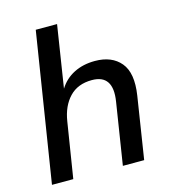

<svg xmlns="http://www.w3.org/2000/svg" viewBox="-106 -792 788 879"><g transform="rotate(-15 288.0 -352.5)"><path d="M32 0 144 -705H245L199 -411Q225 -453 268.5 -475Q312 -497 368 -497Q448 -497 489.5 -447.5Q531 -398 515 -294L469 0H368L414 -292Q434 -416 332 -416Q265 -416 225.5 -374.5Q186 -333 175 -263L133 0Z"/></g></svg>

Font: Nunito Sans SemiBold
Style: Italic
Weight: 600
Italic angle: -9°
Designer: Vernon Adams
Foundry: Vernon Adams
Version: Version 3.006; ttfautohint (v1.8.3)